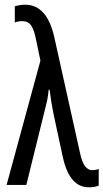

<svg xmlns="http://www.w3.org/2000/svg" viewBox="-20 -787 440 817"><path d="M8 0H92L177 -344Q184 -370 187 -405H191Q198 -350 208 -301L247 -120Q275 10 358 10Q383 10 400 3V-68Q387 -63 372 -63Q336 -63 321 -134L211 -629Q180 -767 87 -767Q64 -767 43 -760V-691Q55 -697 75 -697Q101 -697 113.5 -677Q126 -657 133 -620L152 -529Z"/></svg>

Font: Noto Sans Display Condensed
Style: Regular
Weight: 400
Width: 3
Designer: Monotype Design Team
Foundry: Monotype Imaging Inc.
Version: Version 1.900